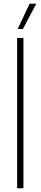

<svg xmlns="http://www.w3.org/2000/svg" viewBox="-20 -1012 218 1032"><path d="M72 0V-808H106V0ZM75 -856 139 -992H175L103 -856Z"/></svg>

Font: Encode Sans Condensed Thin
Style: Regular
Weight: 100
Width: 3
Designer: Multiple Designers
Foundry: Impallari Type
Version: Version 3.002